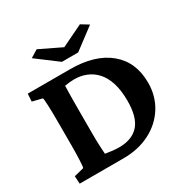

<svg xmlns="http://www.w3.org/2000/svg" viewBox="-171 -910 1033 1059"><g transform="rotate(-30 345.0 -380.5)"><path d="M37.1 -573.2H306.6Q464.8 -573.2 553.7 -499.5Q642.6 -425.8 642.6 -293.9Q642.6 -209 600.6 -142.1Q558.6 -75.2 484.9 -37.6Q411.1 0 316.4 0H37.1L34.2 -48.8L96.7 -64.5Q99.6 -71.3 101.6 -113.8Q103.5 -156.2 103.5 -214.8V-357.4Q103.5 -418.9 101.6 -461.4Q99.6 -503.9 96.7 -508.8L34.2 -524.4ZM237.3 -507.8Q237.3 -502 236.8 -482.9Q236.3 -463.9 235.8 -433.1Q235.4 -402.3 235.4 -357.4V-214.8Q235.4 -189.5 235.8 -161.6Q236.3 -133.8 237.8 -110.4Q239.3 -86.9 240.2 -73.2Q262.7 -69.3 284.7 -66.9Q306.6 -64.5 326.2 -64.5Q409.2 -64.5 451.7 -112.3Q494.1 -160.2 494.1 -263.7Q494.1 -332 478.5 -379.9Q462.9 -427.7 435.5 -457Q408.2 -486.3 373 -500Q337.9 -513.7 297.9 -513.7Q284.2 -513.7 268.6 -512.2Q252.9 -510.7 237.3 -507.8ZM154.3 -731.4 202.1 -760.7 372.1 -678.7H307.6L477.5 -760.7L525.4 -731.4L391.6 -630.9H288.1Z"/></g></svg>

Font: Crimson Pro ExtraLight
Style: Bold
Weight: 700
Version: Version 1.002